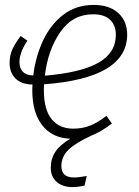

<svg xmlns="http://www.w3.org/2000/svg" viewBox="-20 -552 563 779"><path d="M159 -210Q158 -202 158 -187Q158 -107 189.5 -68.5Q221 -30 277 -30Q315 -30 346 -42.5Q377 -55 412 -82L434 -51Q390 -17 351 -2Q286 28 257.5 56Q229 84 229 122Q229 168 280 168Q301 168 332 162L323 201Q296 207 274 207Q233 207 209.5 185.5Q186 164 186 129Q186 92 204.5 64Q223 36 265 11Q192 8 151.5 -43.5Q111 -95 111 -186Q111 -201 112 -209Q66 -210 42.5 -234Q19 -258 19 -296Q19 -328 31 -353.5Q43 -379 64 -406L91 -387Q59 -339 59 -300Q59 -274 73.5 -260Q88 -246 115 -246Q124 -321 154 -386Q184 -451 236 -491.5Q288 -532 360 -532Q424 -532 460 -499Q496 -466 496 -412Q496 -235 159 -210ZM162 -245Q307 -257 378.5 -297Q450 -337 450 -411Q450 -449 427 -471.5Q404 -494 358 -494Q274 -494 224 -421Q174 -348 162 -245Z"/></svg>

Font: Fira Sans Condensed ExtraLight
Style: Italic
Weight: 275
Width: 3
Italic angle: -8°
Designer: Carrois Corporate & Edenspiekermann AG
Foundry: Carrois Corporate GbR & Edenspiekermann AG
Version: Version 4.203